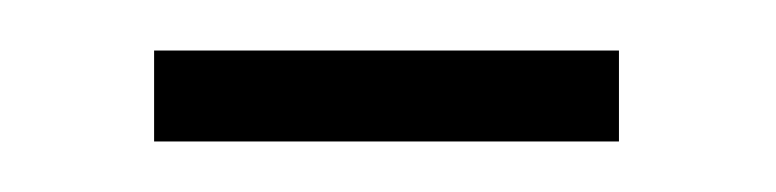

<svg xmlns="http://www.w3.org/2000/svg" viewBox="-20 -335 307 76"><path d="M41 -315H225V-279H41Z"/></svg>

Font: Noto Sans Devanagari ExtraCondensed ExtraLight
Style: Regular
Weight: 200
Width: 2
Designer: Jelle Bosma - Monotype Design Team
Foundry: Monotype Imaging Inc.
Version: Version 2.004; ttfautohint (v1.8.4.7-5d5b)